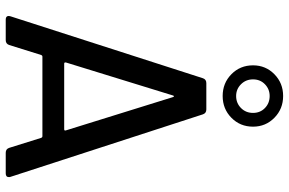

<svg xmlns="http://www.w3.org/2000/svg" viewBox="-189 -819 1008 670"><g transform="rotate(90 315.0 -484.0)"><path d="M496 -12 461 -124Q459 -128 456 -128H177Q174 -128 172 -124L137 -12Q133 0 120 0H49Q32 0 37 -17L253 -688Q257 -700 270 -700H362Q375 -700 379 -688L597 -17Q598 -15 598 -11Q598 0 585 0H513Q500 0 496 -12ZM202 -204H431Q437 -204 435 -210L319 -583Q318 -587 316 -587Q314 -587 313 -583L198 -210Q197 -204 202 -204ZM208 -863Q208 -907 239 -937.5Q270 -968 315 -968Q360 -968 391 -937.5Q422 -907 422 -863Q422 -818 391 -787.5Q360 -757 315 -757Q270 -757 239 -787.5Q208 -818 208 -863ZM374 -863Q374 -888 357 -904.5Q340 -921 315 -921Q291 -921 274 -904.5Q257 -888 257 -863Q257 -838 274 -821Q291 -804 315 -804Q340 -804 357 -821Q374 -838 374 -863Z"/></g></svg>

Font: Barlow_Medium_SS
Style: Regular
Weight: 500
Designer: Jeremy Tribby
Foundry: Jeremy Tribby
Version: Version 1.101 August 23, 2024